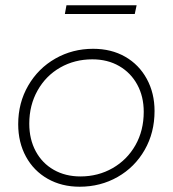

<svg xmlns="http://www.w3.org/2000/svg" viewBox="-20 -707 655 728"><path d="M566 -286Q566 -204 528.5 -138.5Q491 -73 426 -36Q361 1 282 1Q214 1 161 -29Q108 -59 78.5 -113Q49 -167 49 -236Q49 -317 87 -382.5Q125 -448 190 -485Q255 -522 333 -522Q402 -522 454.5 -492Q507 -462 536.5 -408Q566 -354 566 -286ZM91 -238Q91 -179 115.5 -133.5Q140 -88 184 -63Q228 -38 285 -38Q352 -38 407 -69.5Q462 -101 493.5 -156.5Q525 -212 525 -283Q525 -341 500.5 -386Q476 -431 432 -456.5Q388 -482 330 -482Q263 -482 208.5 -451Q154 -420 122.5 -364Q91 -308 91 -238ZM232 -687H498L491 -654H226Z"/></svg>

Font: Gontserrat ExtraLight
Style: Italic
Weight: 275
Italic angle: -11.3°
Designer: Julieta Ulanovsky
Foundry: Julieta Ulanovsky
Version: Version 6.001